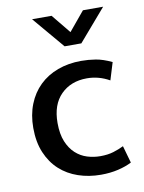

<svg xmlns="http://www.w3.org/2000/svg" viewBox="-81 -747 611 814"><g transform="rotate(-10 225.0 -340.0)"><path d="M299 -68Q331 -68 355.5 -75.5Q380 -83 400 -93L421 -19Q396 -6 362 2Q328 10 288 10Q236 10 190.5 -5.5Q145 -21 111.5 -51.5Q78 -82 58.5 -128Q39 -174 39 -235Q39 -291 57 -336.5Q75 -382 108 -414Q141 -446 187 -463Q233 -480 288 -480Q319 -480 350 -475Q381 -470 419 -452L396 -377Q350 -403 299 -403Q230 -403 187 -360Q144 -317 144 -238Q144 -190 157.5 -157.5Q171 -125 193 -105Q215 -85 242.5 -76.5Q270 -68 299 -68ZM114 -690H198L265 -608L333 -690H420L302 -553H230Z"/></g></svg>

Font: Mukta Mahee Medium
Style: Regular
Weight: 500
Designer: Shuchita Grover, Noopur Datye, Girish Dalvi, Yashodeep Gholap
Foundry: Ek Type
Version: Version 2.538;PS 1.000;hotconv 16.6.51;makeotf.lib2.5.65220;